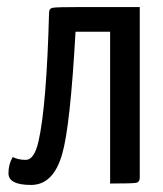

<svg xmlns="http://www.w3.org/2000/svg" viewBox="-20 -520 461 544"><path d="M68 4Q4 4 4 -29Q4 -55 16 -75Q32 -67 53 -67Q77 -67 89 -119Q112 -220 119 -484Q119 -496 129.5 -498Q140 -500 205 -500Q215 -500 221 -500H376V-17Q376 -4 365.5 -2Q355 0 292 0V-430H194Q179 -161 156 -83Q131 4 68 4Z"/></svg>

Font: Yanone Kaffeesatz
Style: Regular
Weight: 400
Designer: Yanone (Cyrillic: Daniel Pouzeot)
Foundry: Yanone
Version: Version 1.003;PS 001.003;hotconv 1.0.88;makeotf.lib2.5.64775